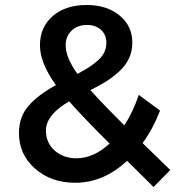

<svg xmlns="http://www.w3.org/2000/svg" viewBox="-20 -726 709 769"><path d="M662 -45 595 23 489 -82Q395 6 281 6Q185 6 120.5 -50.5Q56 -107 56 -193Q56 -259 95.5 -303.5Q135 -348 204 -385Q140 -474 140 -545Q140 -617 191 -661.5Q242 -706 327 -706Q408 -706 459 -664Q510 -622 510 -555Q510 -521 496.5 -492Q483 -463 457 -439.5Q431 -416 405.5 -400Q380 -384 342 -365Q400 -301 478 -224Q511 -274 536 -346L621 -283Q593 -210 551 -153ZM243 -545Q243 -496 290 -430Q346 -459 376 -487.5Q406 -516 406 -555Q406 -587 384.5 -606.5Q363 -626 328 -626Q290 -626 266.5 -603Q243 -580 243 -545ZM286 -92Q355 -92 419 -151Q317 -252 257 -320Q164 -266 164 -203Q164 -154 199 -123Q234 -92 286 -92Z"/></svg>

Font: Montserrat arm Medium
Style: Regular
Weight: 500
Designer: Julieta Ulanovsky
Foundry: Julieta Ulanovsky
Version: Version 6.000;PS 006.000;hotconv 1.0.88;makeotf.lib2.5.64775